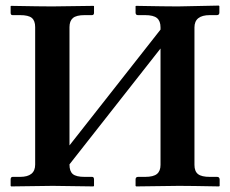

<svg xmlns="http://www.w3.org/2000/svg" viewBox="-20 -667 823 688"><path d="M676.8 -568.8V-76.2Q676.8 -53.2 689.5 -43.2Q702.1 -33.2 731.9 -33.2H757.8Q766.6 -33.2 767.1 -23.9V-1L765.1 1Q660.2 -1 621.1 -1L467.8 1L465.8 -1V-23.9Q465.8 -32.7 474.1 -33.2H500Q529.8 -33.2 542.5 -43.7Q555.2 -54.2 555.2 -76.2V-493.2L229 -78.1V-77.1Q229 -53.2 241 -43.2Q252.9 -33.2 283.2 -33.2H310.1Q316.9 -33.2 316.9 -23.9V-1L314.9 1Q208 -1 168.9 -1L20 1L18.1 -1V-23.9Q18.1 -32.7 24.9 -33.2H51.8Q106 -33.2 106 -77.1V-569.8Q106 -592.8 94 -602.8Q82 -612.8 51.8 -612.8H24.9Q18.1 -612.8 18.1 -621.1V-645L20 -646Q127 -644 167 -644L314.9 -646L316.9 -645V-621.1Q316.9 -613.3 310.1 -612.8H283.2Q253.4 -612.8 241.2 -602.3Q229 -591.8 229 -569.8V-146L555.2 -561V-568.8Q555.2 -591.8 542.5 -602.3Q529.8 -612.8 500 -612.8H474.1Q466.3 -612.8 465.8 -621.1V-645L467.8 -646Q577.6 -644 617.2 -644L764.2 -647L766.1 -645V-622.1Q766.1 -613.3 757.8 -612.8H731.9Q676.8 -612.8 676.8 -568.8Z"/></svg>

Font: Linux Libertine
Style: Semibold
Weight: 600
Designer: Philipp H. Poll
Foundry: Philipp H. Poll
Version: Version 5.1.2 ; ttfautohint (v0.9)